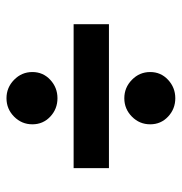

<svg xmlns="http://www.w3.org/2000/svg" viewBox="-4 -598 561 592"><g transform="rotate(90 276.0 -302.5)"><path d="M499 -358.4H55.2V-249.5H499ZM202.6 -485.6Q202.6 -452.6 226.6 -429.2Q250.5 -405.8 283.4 -405.8Q316.4 -405.8 340.1 -429.2Q363.8 -452.6 363.8 -485.6Q363.8 -518.5 340.1 -540.7Q316.4 -563 283.4 -563Q250.5 -563 226.6 -540.7Q202.6 -518.5 202.6 -485.6ZM202.6 -122.3Q202.6 -89.4 226.6 -65.9Q250.5 -42.5 283.4 -42.5Q316.4 -42.5 340.1 -65.9Q363.8 -89.4 363.8 -122.3Q363.8 -155.2 340.1 -177.5Q316.4 -199.7 283.4 -199.7Q250.5 -199.7 226.6 -177.5Q202.6 -155.2 202.6 -122.3Z"/></g></svg>

Font: Estedad-FD-VF Thin
Style: Regular
Weight: 100
Designer: Amin Abedi
Version: Version 5.0